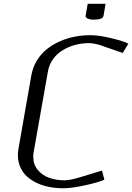

<svg xmlns="http://www.w3.org/2000/svg" viewBox="-20 -976 693 1006"><path d="M77.1 -198.7 144.5 -582.5Q151.9 -624 173.3 -658.9Q194.8 -693.8 224.9 -718Q254.9 -742.2 292.7 -759Q330.6 -775.9 370.6 -783.7Q410.6 -791.5 452.1 -791.5H456.5Q498 -791.5 563.2 -775.9Q628.4 -760.3 652.8 -747.1L623 -698.7L534.7 -729Q516.1 -735.8 504.9 -739.5Q493.7 -743.2 476.6 -746.6Q459.5 -750 444.8 -750Q408.7 -750 374 -740.7Q339.4 -731.4 309.6 -713.6Q279.8 -695.8 258.8 -667.2Q237.8 -638.7 231.4 -603L156.2 -178.2Q153.8 -165.5 154.3 -153.3Q154.3 -114.3 177.7 -85.9Q201.2 -57.6 237.5 -44.4Q273.9 -31.2 317.9 -31.2Q349.6 -31.2 415.5 -52.2L514.6 -82.5L526.9 -34.2Q497.6 -21 427 -5.4Q356.4 10.3 314.9 10.3H310.5Q272.9 10.3 238.5 3.7Q204.1 -2.9 174.1 -16.8Q144 -30.8 121.8 -50.8Q99.6 -70.8 86.7 -99.6Q73.7 -128.4 73.7 -162.6Q73.7 -180.2 77.1 -198.7ZM439.5 -956.1H533.2L522.5 -893.6Q519 -873 471.7 -873Q449.7 -873 438.5 -879.2Q427.2 -885.3 428.7 -893.6Z"/></svg>

Font: Resagnicto
Style: Italic
Weight: 500
Italic angle: -10°
Version: Version 0.999